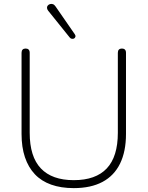

<svg xmlns="http://www.w3.org/2000/svg" viewBox="-20 -961 760 989"><path d="M360 8Q294 8 243.5 -10Q193 -28 159.5 -63.5Q126 -99 108.5 -151Q91 -203 91 -271V-689Q91 -700 96.5 -705.5Q102 -711 112 -711Q122 -711 127.5 -705.5Q133 -700 133 -689V-277Q133 -154 190.5 -93.5Q248 -33 360 -33Q473 -33 530 -93.5Q587 -154 587 -277V-689Q587 -700 592.5 -705.5Q598 -711 608 -711Q618 -711 623.5 -705.5Q629 -700 629 -689V-271Q629 -181 598.5 -118.5Q568 -56 508 -24Q448 8 360 8ZM339 -768 228 -906Q222 -914 222 -921Q222 -928 226.5 -933Q231 -938 238 -940Q245 -942 252.5 -939.5Q260 -937 266 -928L365 -785Q370 -778 368.5 -772Q367 -766 362 -763Q357 -760 350.5 -761Q344 -762 339 -768Z"/></svg>

Font: Nunito ExtraLight
Style: Regular
Weight: 200
Designer: Vernon Adams
Foundry: Vernon Adams
Version: Version 3.602;April 4, 2023;FontCreator 14.0.0.2856 64-bit